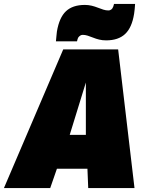

<svg xmlns="http://www.w3.org/2000/svg" viewBox="-62 -955 749 975"><path d="M-42 0 259 -704H538L621 0H386L382 -98H227L193 0ZM292 -270H374V-536ZM222 -745Q223 -759 224.5 -771.5Q226 -784 227 -795Q239 -866 273 -898Q307 -930 369 -930Q387 -930 403.5 -926Q420 -922 435 -916Q450 -910 463 -906Q476 -902 488 -902Q493 -902 497 -903.5Q501 -905 504 -907.5Q507 -910 509 -913Q512 -918 513.5 -922.5Q515 -927 517 -935H624Q623 -922 622 -909Q621 -896 619 -885Q608 -815 573.5 -782.5Q539 -750 477 -750Q458 -750 441.5 -754Q425 -758 410.5 -764Q396 -770 383 -774Q370 -778 358 -778Q351 -778 345 -774Q339 -770 335 -764Q333 -760 332 -756.5Q331 -753 329 -745Z"/></svg>

Font: Georama ExtraCondensed Thin Black
Style: Italic
Weight: 900
Italic angle: -9°
Version: Version 1.001